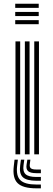

<svg xmlns="http://www.w3.org/2000/svg" viewBox="-20 -820 280 1020"><path d="M60.9 -778.3V-800H185.7V-778.3ZM60.9 -691.3V-713.1H185.7V-691.3ZM60.9 -734.8V-756.5H185.7V-734.8ZM162 0V-600H187V0ZM62.2 0V-600H87.2V0ZM112.1 0V-600H137.1V0ZM75 28.1 71 61.8Q64.8 114.5 88.5 137.4Q112.2 160.3 173.6 160.3H197.1V180.5H173.6Q101.4 180.5 73.5 152.9Q45.6 125.4 53.3 61.8L57.3 28.1ZM141.4 28.1 138.2 53.8Q136.4 68.2 144.4 74.4Q152.4 80.6 173.6 80.6H197.1V100H173.6Q141.6 100 129.4 89.3Q117.2 78.6 121.3 53.8L125.3 28.1ZM109 28.1 105 57.8Q100.2 91.2 116.2 105.7Q132.1 120.1 173.6 120.1H197.1V140.2H173.6Q121.2 140.2 101.1 121.1Q81.1 102 87.3 57.8L91.3 28.1Z"/></svg>

Font: Big Shoulders Inline Display SC Thin
Style: Regular
Weight: 100
Designer: Patric King
Foundry: XO Type Co
Version: Version 2.002